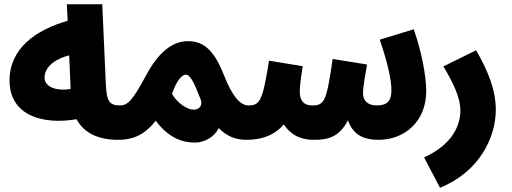

<svg xmlns="http://www.w3.org/2000/svg" viewBox="-20 -654 2413 905"><path d="M536 5C587 5 621 -27 621 -78C621 -120 595 -157 546 -157C497 -157 483 -175 479 -254L462 -634H295L299 -556C148 -513 25 -425 25 -275C25 -108 183 -65 341 -92C377 -24 448 5 536 5ZM190 -288C190 -340 243 -378 306 -393L313 -235C249 -223 190 -243 190 -288Z M536 5C597 5 655 -10 714 -85C777 0 845 18 899 18C944 18 990 -8 1011 -50C1049 -12 1090 5 1141 5C1192 5 1226 -30 1226 -78C1226 -120 1200 -157 1151 -157C1113 -157 1075 -200 1038 -294C994 -407 947 -460 867 -460C790 -460 725 -405 667 -296C604 -178 580 -157 546 -157ZM791 -211C806 -259 832 -302 856 -302C876 -302 894 -268 926 -185C937 -156 918 -137 893 -137C862 -137 816 -168 791 -211Z M1141 5C1197 5 1266 -7 1318 -68C1359 -4 1418 5 1459 5C1519 5 1577 -3 1620 -87C1645 -17 1695 5 1764 5C1885 5 1989 -79 1989 -225C1989 -297 1966 -416 1930 -516L1770 -467C1803 -370 1825 -284 1825 -228C1825 -176 1803 -157 1755 -157C1713 -157 1691 -181 1691 -213C1691 -244 1702 -305 1710 -350L1548 -376C1519 -174 1509 -157 1450 -157C1411 -157 1393 -182 1393 -220C1393 -262 1403 -315 1407 -342L1248 -368C1218 -178 1205 -157 1151 -157Z M2054 231C2239 156 2317 -5 2317 -137C2317 -227 2282 -318 2224 -417L2070 -341C2118 -261 2150 -192 2150 -134C2150 -65 2115 26 1979 88Z"/></svg>

Font: Noto Sans Arabic ExtCond Blk
Style: Regular
Weight: 900
Width: 2
Designer: Monotype Design Team, Nadine Chahine, Nizar Qandah and Khaled Hosny
Foundry: Monotype Imaging Inc.
Version: Version 2.012